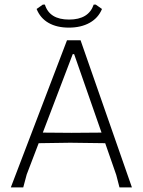

<svg xmlns="http://www.w3.org/2000/svg" viewBox="-20 -814 622 834"><path d="M553 0H499L485 -54L437 -192L285 -194L148 -192L96 -56L81 0H27L271 -639H330ZM421 -238 302 -579H296L166 -238L291 -237ZM423 -775Q407 -736 369.5 -715Q332 -694 279 -694Q227 -694 191 -714.5Q155 -735 139 -775L166 -794H175Q195 -729 280 -729Q365 -729 387 -794H396Z"/></svg>

Font: Luna Sans Light
Style: Regular
Weight: 300
Designer: Juan Pablo del Peral
Foundry: Huerta Tipografica
Version: Version 2.001; ttfautohint (v1.5)